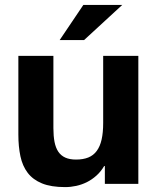

<svg xmlns="http://www.w3.org/2000/svg" viewBox="-20 -743 633 776"><path d="M403.8 0V-71.8H400.9Q387.7 -49.3 369.6 -33.2Q351.6 -17.1 331.1 -6.8Q310.5 3.4 288.1 8.3Q265.6 13.2 243.2 13.2Q186.5 13.2 149.9 -1.7Q113.3 -16.6 92 -44.4Q70.8 -72.3 62.5 -111.6Q54.2 -150.9 54.2 -199.2V-517.1H195.8V-225.1Q195.8 -193.4 200.4 -169.4Q205.1 -145.5 215.8 -129.6Q226.6 -113.8 244.1 -106Q261.7 -98.1 287.1 -98.1Q315.9 -98.1 336.7 -106.4Q357.4 -114.7 370.8 -132.8Q384.3 -150.9 390.6 -178.7Q397 -206.5 397 -246.1V-517.1H539.1V0ZM221.2 -581.1 316.9 -723.1H474.1L319.8 -581.1Z"/></svg>

Font: XB Khoramshahr
Style: Bold
Weight: 700
Designer: Behnam
Foundry: Irmug
Version: Version 8.005 2009